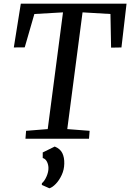

<svg xmlns="http://www.w3.org/2000/svg" viewBox="-20 -763 716 1056"><path d="M120 0 123.5 -43.5 242.5 -53 326.5 -695 169 -686 116 -502.5 56 -502 94.5 -743H676L648 -502L591 -501L587.5 -686L434 -695L350 -53L473 -43.5L469.5 0ZM210 254 210.5 244.5Q224.5 233.5 235.8 208Q247 182.5 246.5 160Q246 141.5 238 126Q230 110.5 215 106V75.5L281 43Q311 55 322.8 79.2Q334.5 103.5 333.5 137Q333 170 319.5 199.2Q306 228.5 287 248.2Q268 268 251.5 272.5Z"/></svg>

Font: Merriweather
Style: Italic
Weight: 400
Italic angle: -7.8°
Designer: Eben Sorkin
Foundry: Eben Sorkin
Version: Version 2.100